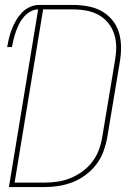

<svg xmlns="http://www.w3.org/2000/svg" viewBox="-20 -755 540 775"><path d="M16 0 134 -717Q118 -717 103 -708.5Q88 -700 76.5 -687Q65 -674 57.5 -659Q50 -644 44.5 -628.5Q39 -613 35 -597Q31 -581 28 -565H9Q12 -583 16.5 -601.5Q21 -620 28 -638Q35 -656 45 -673Q55 -690 69 -704.5Q83 -719 101 -727Q119 -735 137 -735H275Q305 -735 335 -729.5Q365 -724 389.5 -710.5Q414 -697 432.5 -675Q451 -653 459.5 -625.5Q468 -598 468.5 -568Q469 -538 464 -507L413 -201Q408 -173 398 -145Q388 -117 369.5 -92.5Q351 -68 326.5 -49.5Q302 -31 274 -20Q246 -9 217.5 -4.5Q189 0 161 0ZM39 -18H161Q187 -18 213.5 -22Q240 -26 265.5 -36.5Q291 -47 314 -64Q337 -81 354 -104Q371 -127 380 -152.5Q389 -178 393 -204L444 -510Q449 -538 449 -565Q449 -592 441 -617Q433 -642 417 -662Q401 -682 378.5 -694.5Q356 -707 329.5 -712Q303 -717 275 -717H154Z"/></svg>

Font: Iosevka Thin Oblique
Style: Regular
Weight: 100
Italic angle: -9°
Monospace: yes
Designer: Belleve Invis
Foundry: Belleve Invis
Version: Version 32.5.0; ttfautohint (v1.8.4)